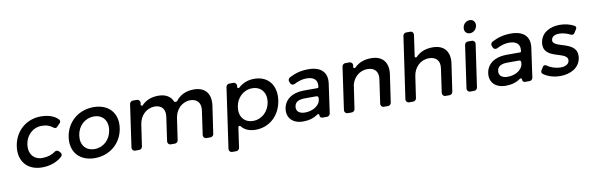

<svg xmlns="http://www.w3.org/2000/svg" viewBox="-58 -1307 6308 2055"><g transform="rotate(-10 3095.5 -280.0)"><path d="M380 -536C222 -536 96 -426 73 -265C50 -105 144 4 302 4C391 4 465 -24 520 -73C534 -85 535 -104 523 -118L507 -136C498 -147 476 -147 464 -139C426 -110 377 -95 322 -95C230 -95 174 -164 188 -265C203 -366 279 -435 371 -435C424 -436 465 -420 496 -394C505 -386 523 -384 531 -392L567 -428C580 -442 581 -459 567 -472C525 -514 462 -536 380 -536Z M954 -536C789 -536 661 -427 637 -266C614 -106 711 4 876 4C1040 4 1169 -106 1192 -266C1216 -427 1118 -536 954 -536ZM940 -437C1035 -437 1092 -367 1077 -265C1062 -162 985 -92 890 -92C794 -92 737 -162 752 -265C767 -367 844 -437 940 -437Z M2045 -536C1963 -536 1895 -508 1848 -445C1841 -436 1818 -437 1814 -447C1790 -504 1737 -536 1658 -536C1586 -536 1524 -514 1477 -464C1471 -457 1455 -463 1456 -473L1459 -492C1462 -514 1446 -532 1424 -532H1381C1364 -532 1349 -518 1346 -502L1280 -40C1277 -18 1292 0 1314 0H1358C1374 0 1390 -14 1392 -30L1426 -263C1439 -356 1505 -426 1598 -429C1676 -429 1716 -380 1704 -299L1667 -40C1664 -18 1679 0 1701 0H1746C1762 0 1778 -14 1780 -30L1814 -263C1827 -356 1892 -426 1984 -429C2062 -429 2103 -380 2091 -299L2054 -40C2051 -18 2066 0 2088 0H2133C2149 0 2165 -14 2167 -30L2211 -331C2229 -458 2167 -536 2045 -536Z M2700 -536C2632 -536 2573 -513 2527 -470C2520 -463 2505 -469 2506 -479L2508 -492C2511 -514 2495 -532 2473 -532H2429C2412 -532 2397 -518 2394 -502L2300 154C2297 176 2312 194 2334 194H2379C2395 194 2411 180 2413 164L2445 -58C2447 -68 2463 -70 2469 -62C2502 -19 2554 4 2624 4C2776 4 2892 -105 2915 -264C2938 -426 2851 -536 2700 -536ZM2613 -94C2518 -94 2461 -165 2476 -268C2490 -368 2567 -440 2662 -440C2757 -440 2814 -367 2800 -268C2785 -166 2708 -94 2613 -94Z M3349 0H3399C3415 0 3431 -14 3433 -30L3478 -349C3494 -466 3427 -536 3290 -536C3202 -536 3147 -518 3081 -485C3065 -476 3057 -456 3065 -440L3073 -420C3080 -404 3102 -398 3117 -406C3165 -431 3210 -443 3252 -443C3336 -443 3373 -403 3363 -336L3362 -328C3362 -324 3357 -320 3353 -320H3200C3072 -319 2990 -257 2976 -160C2963 -66 3024 5 3139 5C3203 5 3258 -11 3300 -43C3308 -48 3322 -43 3321 -33C3318 -15 3331 0 3349 0ZM3176 -86C3112 -86 3078 -117 3085 -165C3092 -216 3130 -236 3205 -236H3324C3338 -236 3347 -225 3345 -212L3342 -189L3341 -183C3324 -127 3256 -86 3176 -86Z M3971 -536C3897 -536 3835 -514 3788 -465C3781 -458 3765 -464 3766 -474L3769 -492C3772 -514 3756 -532 3734 -532H3690C3673 -532 3658 -518 3655 -502L3589 -40C3586 -18 3601 0 3623 0H3668C3684 0 3700 -14 3702 -30L3739 -281C3739 -282 3740 -289 3740 -289C3762 -369 3825 -427 3911 -428C3991 -428 4032 -379 4020 -299L3983 -40C3980 -18 3995 0 4017 0H4062C4078 0 4094 -14 4096 -30L4140 -331C4158 -458 4095 -536 3971 -536Z M4640 -536C4565 -536 4503 -514 4455 -464C4449 -456 4433 -462 4434 -472L4467 -702C4470 -724 4455 -742 4433 -742H4388C4372 -742 4356 -728 4354 -712L4257 -40C4254 -18 4269 0 4291 0H4336C4352 0 4368 -14 4370 -30L4404 -262C4417 -356 4485 -427 4580 -428C4660 -428 4701 -379 4689 -299L4652 -40C4649 -18 4664 0 4686 0H4731C4747 0 4763 -14 4765 -30L4809 -331C4827 -458 4764 -536 4640 -536Z M5081 -754C5043 -754 5009 -725 5004 -684C4998 -644 5023 -615 5061 -615C5099 -615 5132 -644 5138 -684C5143 -725 5119 -754 5081 -754ZM5033 -30 5100 -492C5103 -514 5087 -532 5065 -532H5022C5005 -532 4990 -518 4987 -502L4921 -40C4918 -18 4933 0 4955 0H4999C5015 0 5031 -14 5033 -30Z M5551 0H5601C5617 0 5633 -14 5635 -30L5680 -349C5696 -466 5629 -536 5492 -536C5404 -536 5349 -518 5283 -485C5267 -476 5259 -456 5267 -440L5275 -420C5282 -404 5304 -398 5319 -406C5367 -431 5412 -443 5454 -443C5538 -443 5575 -403 5565 -336L5564 -328C5564 -324 5559 -320 5555 -320H5402C5274 -319 5192 -257 5178 -160C5165 -66 5226 5 5341 5C5405 5 5460 -11 5502 -43C5510 -48 5524 -43 5523 -33C5520 -15 5533 0 5551 0ZM5378 -86C5314 -86 5280 -117 5287 -165C5294 -216 5332 -236 5407 -236H5526C5540 -236 5549 -225 5547 -212L5544 -189L5543 -183C5526 -127 5458 -86 5378 -86Z M6021 -537C5919 -537 5819 -491 5803 -383C5775 -191 6063 -252 6048 -143C6042 -103 6001 -86 5952 -86C5903 -86 5845 -104 5804 -135C5793 -143 5776 -139 5768 -128L5746 -93C5737 -79 5736 -64 5750 -53C5797 -16 5866 4 5934 4C6041 4 6145 -45 6161 -154C6190 -347 5899 -294 5913 -392C5919 -430 5954 -445 5999 -445C6038 -445 6083 -433 6122 -412C6133 -406 6152 -409 6159 -420L6185 -460C6194 -474 6193 -489 6179 -497C6136 -523 6078 -537 6021 -537Z"/></g></svg>

Font: Trueno
Style: RoundIt
Weight: 400
Designer: Julieta Ulanovsky, Jasper
Foundry: Julieta Ulanovsky, Cannot Into Space Fonts
Version: Version 3.001